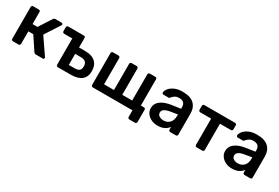

<svg xmlns="http://www.w3.org/2000/svg" viewBox="57 -1437 3581 2467"><g transform="rotate(30 1847.5 -204.0)"><path d="M547 -31Q552 -24 552 -18Q552 -10 546 -5Q540 0 531 0H428Q418 0 412 -3.5Q406 -7 400 -15L270 -210H197V-24Q197 -14 190.5 -7Q184 0 173 0H90Q80 0 73 -7Q66 -14 66 -24V-496Q66 -507 73 -513.5Q80 -520 90 -520H173Q184 -520 190.5 -513.5Q197 -507 197 -496V-318H271L390 -504Q396 -512 402 -516Q408 -520 417 -520H509Q519 -520 525 -515Q531 -510 531 -502Q531 -499 526 -489L384 -269Z M756 0Q746 0 739 -7Q732 -14 732 -24V-413H611Q601 -413 594 -420Q587 -427 587 -437V-496Q587 -507 594 -513.5Q601 -520 611 -520H841Q852 -520 858.5 -513.5Q865 -507 865 -496V-356H957Q1057 -356 1108.5 -308.5Q1160 -261 1160 -175Q1160 -88 1106 -44Q1052 0 948 0ZM945 -96Q995 -96 1017.5 -114Q1040 -132 1040 -175Q1040 -218 1017 -239Q994 -260 945 -260H863V-96Z M1887 122Q1877 122 1870 115Q1863 108 1863 98V0H1275Q1265 0 1258 -7Q1251 -14 1251 -24V-496Q1251 -507 1258 -513.5Q1265 -520 1275 -520H1355Q1366 -520 1373 -513Q1380 -506 1380 -496V-107H1527V-496Q1527 -506 1534 -513Q1541 -520 1551 -520H1626Q1636 -520 1643 -513Q1650 -506 1650 -496V-107H1797V-496Q1797 -506 1804 -513Q1811 -520 1822 -520H1902Q1913 -520 1919.5 -513.5Q1926 -507 1926 -496V-107H1971Q1982 -107 1988.5 -100.5Q1995 -94 1995 -83V98Q1995 108 1988 115Q1981 122 1971 122Z M2237 10Q2186 10 2143.5 -10.5Q2101 -31 2076.5 -66Q2052 -101 2052 -143Q2052 -211 2107 -253Q2162 -295 2258 -310L2395 -330V-351Q2395 -394 2373 -416Q2351 -438 2303 -438Q2270 -438 2250 -426Q2230 -414 2217.5 -401.5Q2205 -389 2201 -385Q2197 -373 2186 -373H2108Q2099 -373 2092.5 -379Q2086 -385 2086 -395Q2087 -420 2110.5 -451.5Q2134 -483 2183 -506.5Q2232 -530 2304 -530Q2422 -530 2476 -477Q2530 -424 2530 -338V-24Q2530 -14 2523.5 -7Q2517 0 2506 0H2423Q2413 0 2406 -7Q2399 -14 2399 -24V-63Q2377 -31 2337 -10.5Q2297 10 2237 10ZM2271 -86Q2326 -86 2361 -122Q2396 -158 2396 -226V-246L2296 -230Q2181 -212 2181 -153Q2181 -121 2207.5 -103.5Q2234 -86 2271 -86Z M2816 0Q2806 0 2799 -7Q2792 -14 2792 -24V-413H2630Q2620 -413 2613 -420Q2606 -427 2606 -437V-496Q2606 -507 2613 -513.5Q2620 -520 2630 -520H3085Q3096 -520 3102.5 -513.5Q3109 -507 3109 -496V-437Q3109 -427 3102.5 -420Q3096 -413 3085 -413H2923V-24Q2923 -14 2916.5 -7Q2910 0 2899 0Z M3340 10Q3289 10 3246.5 -10.5Q3204 -31 3179.5 -66Q3155 -101 3155 -143Q3155 -211 3210 -253Q3265 -295 3361 -310L3498 -330V-351Q3498 -394 3476 -416Q3454 -438 3406 -438Q3373 -438 3353 -426Q3333 -414 3320.5 -401.5Q3308 -389 3304 -385Q3300 -373 3289 -373H3211Q3202 -373 3195.5 -379Q3189 -385 3189 -395Q3190 -420 3213.5 -451.5Q3237 -483 3286 -506.5Q3335 -530 3407 -530Q3525 -530 3579 -477Q3633 -424 3633 -338V-24Q3633 -14 3626.5 -7Q3620 0 3609 0H3526Q3516 0 3509 -7Q3502 -14 3502 -24V-63Q3480 -31 3440 -10.5Q3400 10 3340 10ZM3374 -86Q3429 -86 3464 -122Q3499 -158 3499 -226V-246L3399 -230Q3284 -212 3284 -153Q3284 -121 3310.5 -103.5Q3337 -86 3374 -86Z"/></g></svg>

Font: Rubik AZ
Style: Regular
Weight: 500
Designer: Hubert and Fischer
Foundry: Hubert & Fischer
Version: Version 2.000